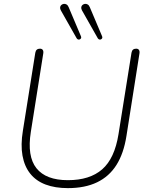

<svg xmlns="http://www.w3.org/2000/svg" viewBox="-20 -962 760 990"><path d="M330 8Q264 8 215 -10.5Q166 -29 136 -66.5Q106 -104 96 -159.5Q86 -215 98 -288L162 -690Q164 -701 170 -706Q176 -711 186 -711Q196 -711 200.5 -704.5Q205 -698 203 -686L139 -282Q119 -156 168 -94.5Q217 -33 330 -33Q443 -33 507 -89Q571 -145 591 -270L658 -690Q660 -701 666 -706Q672 -711 682 -711Q692 -711 696.5 -704.5Q701 -698 699 -686L632 -261Q618 -171 580.5 -111.5Q543 -52 480.5 -22Q418 8 330 8ZM484 -765 403 -908Q398 -917 399 -924.5Q400 -932 405.5 -936.5Q411 -941 418 -942Q425 -943 432 -939Q439 -935 443 -925L506 -776Q509 -770 507 -765.5Q505 -761 500.5 -759Q496 -757 491.5 -758.5Q487 -760 484 -765ZM375 -765 294 -908Q289 -917 290 -924.5Q291 -932 296.5 -936.5Q302 -941 309 -942Q316 -943 323 -939Q330 -935 334 -925L397 -776Q400 -770 398 -765.5Q396 -761 391.5 -759Q387 -757 382.5 -758.5Q378 -760 375 -765Z"/></svg>

Font: Nunito ExtraLight
Style: Italic
Weight: 200
Italic angle: -9°
Designer: Vernon Adams
Foundry: Vernon Adams
Version: Version 3.602